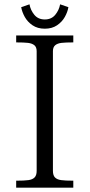

<svg xmlns="http://www.w3.org/2000/svg" viewBox="-20 -863 412 883"><path d="M148.6 -77.4V-627.6Q148.6 -646.2 138.1 -654.9Q127.5 -663.6 108.8 -665.8Q90.1 -668 54.4 -668V-700H317.1V-668Q281.5 -668 262.8 -665.8Q244.1 -663.6 233.8 -654.9Q223.4 -646.2 223.4 -627.6V-77.4Q223.4 -56.8 232.7 -47.1Q242 -37.4 260.8 -34.7Q279.5 -32 317.1 -32V0H54.4V-32Q92.5 -32 111.2 -34.7Q129.9 -37.4 139.2 -47.1Q148.6 -56.8 148.6 -77.4ZM186 -731Q152.9 -731 129.7 -746.7Q106.5 -762.4 93.9 -785.2Q81.2 -808.1 77.5 -830L115.6 -843.1Q120.4 -816.2 137.9 -794.9Q155.5 -773.5 186 -773.5Q216.5 -773.5 234.1 -794.9Q251.6 -816.2 256.5 -843.1L294.6 -830Q290.9 -808 278.2 -785.2Q265.5 -762.4 242.4 -746.7Q219.2 -731 186 -731Z"/></svg>

Font: Didactic
Style: Regular
Weight: 400
Designer: Tyler Finck
Foundry: Etcetera Type Co
Version: Version 3.007;FEAKit 1.0